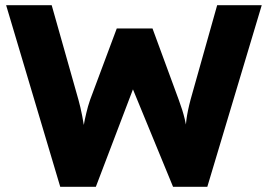

<svg xmlns="http://www.w3.org/2000/svg" viewBox="-20 -720 1032 740"><path d="M3.6 -700H179.2L282.4 -335.2Q297.6 -281.4 308.8 -200Q310.2 -181.8 312.8 -160L291.6 -160.4Q296.8 -201.2 301.5 -230Q306.2 -258.8 312.8 -285Q318.6 -310.2 327.4 -335.6L430 -610.2H567.8L668.8 -335.6Q683.8 -295.6 692.1 -260.9Q700.4 -226.2 705.2 -190.8Q706.6 -182.4 708.6 -164L689.2 -161.2L692.8 -187.8Q694 -223.4 698.3 -257.3Q702.6 -291.2 714.6 -336.4L817 -700H988.8L779 0H647L481.8 -401.4L501.6 -399.8L349.4 0H212.2Z"/></svg>

Font: Easer Grotesk Variable
Style: Regular
Weight: 400
Designer: Boardeaser, Bonnie Shaver-Troup, Thomas Jockin
Foundry: Lexend
Version: Version 1.001;Glyphs 3.1.2 (3151)